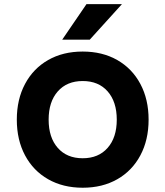

<svg xmlns="http://www.w3.org/2000/svg" viewBox="-20 -878 790 917"><path d="M60.3 -306.6Q60.3 -403.4 99.6 -477.1Q138.9 -550.8 209.9 -591.3Q280.9 -631.8 374.9 -631.8Q468.9 -631.8 540 -591.3Q611.1 -550.8 650.4 -477.1Q689.7 -403.4 689.7 -306.6Q689.7 -209.7 650.4 -136Q611.1 -62.3 540.1 -21.9Q469.1 18.6 375.1 18.6Q281.1 18.6 210 -21.9Q138.9 -62.3 99.6 -136Q60.3 -209.7 60.3 -306.6ZM537.7 -306.6Q537.7 -391.8 494.2 -441.4Q450.7 -491 375.1 -491Q299.5 -491 255.9 -441.4Q212.3 -391.8 212.3 -306.6Q212.3 -221.3 255.8 -171.8Q299.3 -122.2 374.9 -122.2Q450.5 -122.2 494.1 -171.8Q537.7 -221.3 537.7 -306.6ZM393.1 -858.4H562.5L408.8 -688.7H277.2Z"/></svg>

Font: Martian Mono VF sWd Rg
Style: Regular
Weight: 400
Width: 6
Monospace: yes
Designer: Roman Shamin
Foundry: Evil Martians
Version: Version 1.100